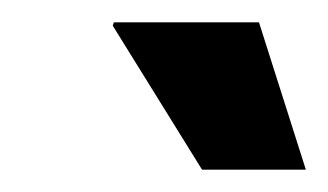

<svg xmlns="http://www.w3.org/2000/svg" viewBox="-20 -744 294 172"><path d="M161 -592 81 -721 82 -724H212L254 -592Z"/></svg>

Font: Archivo Condensed ExtraBold
Style: Italic
Weight: 800
Width: 3
Italic angle: -10°
Designer: Hector Gatti
Foundry: Omnibus-Type
Version: Version 2.001